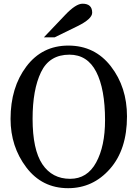

<svg xmlns="http://www.w3.org/2000/svg" viewBox="-20 -988 735 1021"><path d="M342.3 12.7Q203.6 12.7 119.9 -97.9Q36.1 -208.5 36.1 -355.5Q36.1 -522.9 120.1 -634.3Q204.1 -745.6 343.3 -745.6Q484.4 -745.6 569.8 -635Q655.3 -524.4 655.3 -369.1Q655.3 -192.9 564.9 -90.1Q474.6 12.7 342.3 12.7ZM353 -37.1Q443.8 -37.1 491.2 -123.8Q538.6 -210.4 538.6 -349.1Q538.6 -514.6 491.7 -606Q444.8 -697.3 349.1 -697.3Q242.7 -697.3 198 -604.2Q153.3 -511.2 153.3 -356.4Q153.3 -192.4 205.3 -114.7Q257.3 -37.1 353 -37.1ZM271 -789.6H213.4L326.7 -908.7Q383.3 -968.3 418.9 -968.3Q470.2 -968.3 470.2 -920.4Q470.2 -887.2 391.6 -848.6Z"/></svg>

Font: Munson
Style: Regular
Weight: 400
Designer: Paul James MIller
Foundry: High-Logic / Made with FontCreator
Version: Version 2.10;May 5, 2019;FontCreator 11.5.0.2430 64-bit